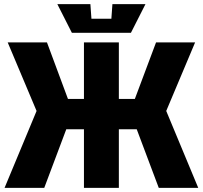

<svg xmlns="http://www.w3.org/2000/svg" viewBox="-20 -904 977 924"><path d="M552 0H384V-282H299L193 0H2L156 -370L17 -700H206L307 -428H384V-700H552V-428H629L731 -700H919L780 -370L934 0H744L638 -282H552ZM521 -884H680L610 -746H326L256 -884H415L420 -814H516Z"/></svg>

Font: Tektur
Style: Bold
Weight: 700
Designer: Adam Jagosz
Foundry: Adam Jagosz
Version: Version 1.005;gftools[0.9.30]